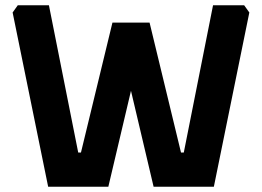

<svg xmlns="http://www.w3.org/2000/svg" viewBox="-20 -710 996 730"><path d="M28 -662.5 47.6 -690H166L277.4 -130.1H287.8L407.5 -624H548.7L668.2 -130.1H678.8L790 -690H908.3L928 -662.5L793.1 0H564L478 -364.8L391.9 0H163.1Z"/></svg>

Font: Oxanium ExtraLight
Style: Regular
Weight: 200
Designer: Severin Meyer
Version: Version 2.000